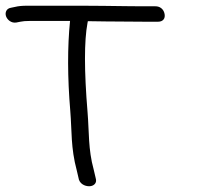

<svg xmlns="http://www.w3.org/2000/svg" viewBox="-71 -660 747 671"><path d="M481.2 -584.1C488.3 -584.1 495.9 -586 500.5 -591.8C504.9 -597.1 505.3 -604.1 504.3 -610.5C503.1 -617.7 499.8 -625.5 492.9 -631.1C486.4 -636.4 478.9 -638 472.2 -638H426.2C412.3 -638 393.3 -638.2 368.4 -638.5L290 -639.5C263.9 -639.8 239.2 -640 215.9 -640H24.9C6.9 -640 -6.3 -638.9 -19.2 -635.7L-33.2 -632.8C-49.4 -630.1 -54.1 -615.2 -49.9 -603.2C-45.7 -591 -31.6 -578.4 -14.1 -581.3L0.8 -584.2C8 -585.9 18.8 -586.8 33.7 -586.8H173.8C164.6 -496.6 164.7 -390.2 174.6 -272.4C180.4 -202.8 175.9 -143.8 197.3 -64.4L204.8 -32.2L205 -31.6C211.4 -13.5 232.5 -7.2 246.2 -9.6C257.8 -11.6 268.5 -20.8 263.6 -36.8L256.3 -68C236.9 -138.3 240.7 -199.3 235 -267.8C223 -412.8 223.1 -517 234.7 -579.1L236 -586C253.9 -585.9 276.3 -585.6 298.7 -585.1L435.1 -584.1Z"/></svg>

Font: MewTooHand
Style: BdLta
Weight: 400
Designer: Mew Too, Robert Jablonski
Version: Version 0.77